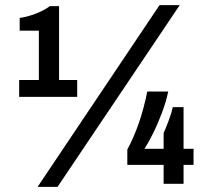

<svg xmlns="http://www.w3.org/2000/svg" viewBox="-20 -719 846 751"><path d="M127 12 604 -699H683L205 12ZM55 -340V-406H132V-599H57V-649Q83 -652 117 -664.5Q151 -677 175 -695H211V-406H282V-340ZM620 0V-74H478V-134Q503 -180 523 -237.5Q543 -295 556 -361H638Q630 -322 613.5 -278Q597 -234 578 -196Q559 -158 545 -137H620V-199Q628 -216 639.5 -246.5Q651 -277 656 -300H698V-137H737V-74H698V0Z"/></svg>

Font: Archivo SemiCondensed
Style: Bold
Weight: 680
Width: 4
Designer: Hector Gatti
Foundry: Omnibus-Type
Version: Version 2.001; ttfautohint (v1.8.3)